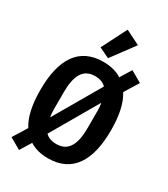

<svg xmlns="http://www.w3.org/2000/svg" viewBox="-244 -1077 1088 1245"><g transform="rotate(30 300.0 -455.0)"><path d="M300 12C481 12 564 -121 564 -349C564 -457 547 -543 508 -604L573 -709L489 -757L438 -674C401 -698 355 -710 300 -710C118 -710 36 -577 36 -349C36 -241 53 -155 92 -94L27 11L111 59L162 -24C199 0 245 12 300 12ZM175 -409C175 -529 207 -603 300 -603C335 -603 362 -593 382 -573L180 -225C176 -245 175 -266 175 -289ZM300 -95C265 -95 238 -105 218 -125L420 -473C424 -453 425 -432 425 -409V-289C425 -169 393 -95 300 -95ZM439 -915 331 -969 236 -782 313 -745Z"/></g></svg>

Font: IBM Mono SemiBold
Style: Regular
Weight: 600
Monospace: yes
Designer: Mike Abbink, Paul van der Laan, Pieter van Rosmalen
Foundry: Bold Monday
Version: Version 2.3